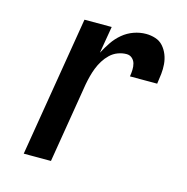

<svg xmlns="http://www.w3.org/2000/svg" viewBox="-84 -608 669 688"><g transform="rotate(15 250.0 -264.0)"><path d="M63 0 149 -520H250L233 -420Q244 -441 257.5 -461Q271 -481 289.5 -496.5Q308 -512 330.5 -520Q353 -528 376 -528Q394 -528 411 -522.5Q428 -517 439.5 -504Q451 -491 457.5 -474.5Q464 -458 465.5 -440Q467 -422 465 -403.5Q463 -385 460 -366H359Q361 -378 361.5 -390.5Q362 -403 359 -414Q356 -425 347.5 -432.5Q339 -440 327 -440Q311 -440 295 -434Q279 -428 266.5 -416Q254 -404 245 -389.5Q236 -375 230 -359.5Q224 -344 220 -328.5Q216 -313 213 -297L164 0Z"/></g></svg>

Font: Iosevka Semibold
Style: Italic
Weight: 600
Italic angle: -9°
Monospace: yes
Designer: Belleve Invis
Foundry: Belleve Invis
Version: Version 32.5.0; ttfautohint (v1.8.4)